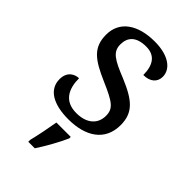

<svg xmlns="http://www.w3.org/2000/svg" viewBox="-233 -621 917 917"><g transform="rotate(45 225.5 -162.0)"><path d="M210 10C328 10 407 -43 407 -147C407 -231 362 -269 257 -313C168 -349 133 -368 133 -419C133 -466 160 -499 228 -499C287 -499 314 -460 314 -393C360 -393 386 -417 386 -453C386 -503 336 -545 240 -545C127 -545 52 -495 52 -404C52 -317 100 -283 203 -238C300 -196 326 -178 326 -129C326 -75 287 -38 216 -38C135 -38 108 -95 108 -165C84 -165 45 -150 45 -96C45 -26 110 10 210 10ZM151 208V221H195C223 179 260 113 278 71V61H181C173 109 162 164 151 208Z"/></g></svg>

Font: Noto Serif Devanagari
Style: Regular
Weight: 400
Designer: Universal Thirst, Indian Type Foundry and the Monotype Design Team
Foundry: Monotype Imaging Inc.
Version: Version 2.004